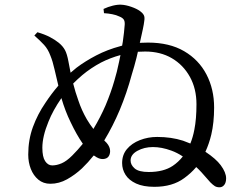

<svg xmlns="http://www.w3.org/2000/svg" viewBox="-20 -796 1040 816"><path d="M636 -2Q589 -2 558.5 -16Q528 -30 513.5 -53Q499 -76 499 -103Q499 -138 519.5 -162.5Q540 -187 574.5 -200.5Q609 -214 648 -214Q708 -214 758 -198Q774 -192 789 -186Q800 -213 806 -245Q815 -290 815 -353Q815 -419 787 -469.5Q759 -520 710.5 -548.5Q662 -577 597 -577Q581 -577 566 -576Q563 -563 560 -550Q551 -514 540 -479Q519 -401 489 -329Q460 -260 423 -199Q428 -194 433 -189Q448 -172 448 -154Q448 -140 441 -130.5Q434 -121 418 -120Q401 -119 381 -134Q379 -134 378 -135Q355 -106 328 -80Q299 -53 265 -34Q231 -15 194 -15Q164 -15 143 -32.5Q122 -50 111 -78Q100 -106 100 -139Q100 -202 120 -256.5Q140 -311 173 -359Q198 -397 228 -432Q218 -472 212 -500Q204 -536 194 -560Q184 -587 167.5 -605Q151 -623 126 -645L139 -659Q170 -650 192 -638.5Q214 -627 230 -614Q247 -600 256 -583.5Q265 -567 271 -534Q275 -511 280 -487Q292 -497 305 -508Q342 -536 389 -560.5Q436 -585 492 -600Q495 -601 499 -602Q500 -610 502 -619Q508 -661 510 -691Q511 -706 505.5 -713.5Q500 -721 487 -726Q475 -732 457.5 -735.5Q440 -739 422 -740L420 -758Q439 -767 459.5 -772Q480 -777 496 -776Q515 -775 538 -767Q561 -759 575 -749Q586 -741 591 -732Q596 -723 593 -706Q592 -695 587 -671.5Q582 -648 575 -617Q575 -615 574 -614Q591 -615 609 -615Q700 -615 762.5 -578.5Q825 -542 857.5 -479.5Q890 -417 890 -339Q890 -275 878 -224Q869 -186 853 -151Q898 -121 918 -94Q941 -63 941 -38Q941 -20 933 -10Q925 0 913 0Q901 0 893 -5Q885 -10 874 -21Q857 -41 836 -64Q826 -75 814 -86Q792 -60 763 -39Q713 -2 636 -2ZM492 -562Q448 -550 409 -530Q366 -507 330 -477Q309 -459 291 -441Q300 -405 313 -369Q327 -327 349 -289Q362 -267 377 -248Q407 -298 429 -349Q452 -404 466 -453Q477 -489 486 -533Q489 -548 492 -562ZM241 -379Q205 -327 186 -279Q160 -216 160 -168Q160 -129 172 -111Q184 -93 202 -93Q221 -93 242 -102Q263 -111 287 -135Q311 -159 332 -185Q305 -224 280 -277Q257 -324 241 -379ZM757 -131Q733 -147 708 -156Q667 -171 630 -171Q593 -171 564 -155Q535 -139 535 -114Q535 -95 552.5 -80Q570 -65 612 -65Q675 -65 714 -91Q738 -107 757 -131Z"/></svg>

Font: Noto Serif HK ExtraLight Medium
Style: Regular
Weight: 500
Version: Version 2.002-H1;hotconv 1.1.0;makeotfexe 2.6.0